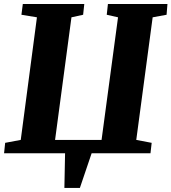

<svg xmlns="http://www.w3.org/2000/svg" viewBox="-33 -763 853 956"><path d="M-7.3 -51.8 70.3 -66.4 150.9 -676.8 73.7 -689.5 80.6 -743.2H386.7L380.9 -689.5L322.8 -676.8L241.2 -66.4H472.7L554.7 -676.8L498.5 -689.5L504.4 -743.2H800.8L796.4 -689.5L727.1 -676.8L645.5 -66.4L722.2 -51.8L716.3 0H423.3L364.7 172.9H287.6L291 0H-12.7Z"/></svg>

Font: Merriweather UltraBold
Style: Italic
Weight: 900
Italic angle: -7°
Designer: Eben Sorkin ( eben@eyebytes.com )
Foundry: Eben Sorkin ( eben@eyebytes.com )
Version: Version 1.52; ttfautohint (v1.4.1)